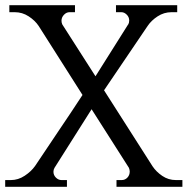

<svg xmlns="http://www.w3.org/2000/svg" viewBox="-28 -720 723 740"><path d="M675 -26V0H421V-26H441Q454 -26 463 -35.5Q472 -45 472 -59Q472 -65 469 -73L325 -299L182 -73Q178 -66 178 -58Q178 -45 187.5 -35.5Q197 -26 209 -26H230V0H-8V-26H14Q42 -26 67 -42.5Q92 -59 107 -80Q152 -148 198.5 -216.5Q245 -285 290 -354L121 -620Q107 -641 82.5 -657Q58 -673 29 -673H8V-700H261V-673H240Q228 -673 218.5 -663Q209 -653 209 -640Q209 -633 212 -626L340 -426L466 -626V-625Q470 -632 470 -641Q470 -654 460.5 -663.5Q451 -673 440 -673H419V-700H655V-673H633Q604 -673 579.5 -657Q555 -641 541 -620L373 -372L560 -79Q574 -58 597.5 -42Q621 -26 650 -26Z"/></svg>

Font: Constantine
Style: Regular
Weight: 400
Designer: Dukom Design
Version: Version 1.001;PS 001.001;hotconv 1.0.56;makeotf.lib2.0.21325